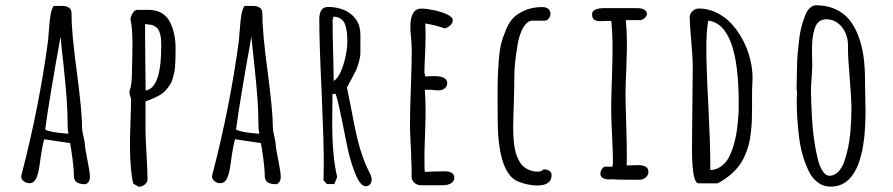

<svg xmlns="http://www.w3.org/2000/svg" viewBox="-20 -693 3406 732"><path d="M261.7 -23.9Q261.7 -5.4 272.7 2Q283.7 9.3 306.2 9.3Q322.8 2.9 322.8 -19V-20Q322.8 -35.6 313.5 -82Q303.7 -130.9 303.7 -141.6Q303.7 -149.9 298.3 -172.4Q293 -194.8 293 -203.1Q293 -267.1 272.9 -418.9Q252.4 -568.8 252.4 -645Q252.4 -657.2 242.7 -663.8Q232.9 -670.4 218.3 -670.4H184.6Q176.8 -659.2 172.9 -637Q168.9 -614.7 166.5 -577.6Q165 -558.6 163.1 -537.1Q129.9 -288.6 63 -30.3L62 -26.4Q60.5 -22.9 60.5 -21.5Q60.5 -10.3 70.3 -2.4Q80.1 5.4 92.3 5.4Q104.5 5.4 112.8 -4.4Q125.5 -20 131.8 -69.3Q140.1 -133.3 148.4 -162.1L247.1 -147.5L251 -126Q261.7 -55.7 261.7 -23.9ZM152.3 -199.2Q165.5 -302.2 210.9 -553.7Q214.8 -509.3 221.7 -450.2Q230 -371.6 233.9 -319.6Q237.8 -267.6 237.8 -220.2Q237.8 -197.8 240.7 -183.1Q168.9 -188.5 152.3 -199.2Z M484.9 -527.3Q484.9 -499.5 484.4 -478L483.4 -432.1Q483.4 -366.7 473.6 -346.2V-342.8Q473.6 -331.5 479.5 -318.4Q479.5 -282.2 477.5 -229.5Q475.6 -176.8 475.6 -140.1Q475.6 -46.9 487.8 6.8L508.8 19Q522 19 532.2 10.3Q542.5 1.5 542.5 -10.3Q542.5 -37.6 538.6 -105Q534.7 -172.4 534.7 -199.7V-306.6Q552.7 -312.5 568.4 -319.8Q584.5 -327.1 595.5 -334.5Q606.4 -341.8 614.7 -352.1Q624.5 -363.8 629.6 -372.3Q634.8 -380.9 638.7 -394Q643.1 -410.2 645 -420.2Q647 -430.2 647.9 -446.8Q649.4 -470.2 649.4 -509.8Q649.4 -564.5 628.9 -607.4Q618.2 -629.9 597.2 -642.6Q576.2 -655.3 547.9 -655.3H503.9Q494.1 -655.3 487.1 -644.8Q480 -634.3 477.1 -620.1Q484.9 -589.4 484.9 -527.3ZM567.9 -594.2Q577.6 -588.9 582.8 -581.5Q587.9 -574.2 590.8 -562Q593.3 -550.8 594 -542.2Q594.7 -533.7 594.7 -517.1Q594.7 -356.4 535.2 -348.1V-349.6L534.2 -439.5L533.2 -544.4V-601.1Q543.9 -601.1 543.9 -599.6Q558.1 -599.6 567.9 -594.2Z M989.3 -23.9Q989.3 -5.4 1000.2 2Q1011.2 9.3 1033.7 9.3Q1050.3 2.9 1050.3 -19V-20Q1050.3 -35.6 1041 -82Q1031.2 -130.9 1031.2 -141.6Q1031.2 -149.9 1025.9 -172.4Q1020.5 -194.8 1020.5 -203.1Q1020.5 -267.1 1000.5 -418.9Q980 -568.8 980 -645Q980 -657.2 970.2 -663.8Q960.4 -670.4 945.8 -670.4H912.1Q904.3 -659.2 900.4 -637Q896.5 -614.7 894 -577.6Q892.6 -558.6 890.6 -537.1Q857.4 -288.6 790.5 -30.3L789.6 -26.4Q788.1 -22.9 788.1 -21.5Q788.1 -10.3 797.9 -2.4Q807.6 5.4 819.8 5.4Q832 5.4 840.3 -4.4Q853 -20 859.4 -69.3Q867.7 -133.3 876 -162.1L974.6 -147.5L978.5 -126Q989.3 -55.7 989.3 -23.9ZM879.9 -199.2Q893.1 -302.2 938.5 -553.7Q942.4 -509.3 949.2 -450.2Q957.5 -371.6 961.4 -319.6Q965.3 -267.6 965.3 -220.2Q965.3 -197.8 968.3 -183.1Q896.5 -188.5 879.9 -199.2Z M1397 -8.3Q1397 -15.1 1394.5 -22.2Q1392.1 -29.3 1386.7 -39.6L1380.4 -52.2Q1361.8 -92.3 1348.6 -140.9Q1335.4 -189.5 1321.8 -264.2L1302.7 -359.4L1318.4 -388.7L1337.4 -424.8Q1343.3 -438.5 1348.6 -457.5Q1354 -476.6 1354 -490.7V-561Q1354 -594.2 1337.9 -617.9Q1321.8 -641.6 1293.7 -654.1Q1265.6 -666.5 1230.5 -666.5Q1197.3 -666.5 1197.3 -619.1Q1197.3 -528.8 1206.1 -345.7Q1214.4 -157.2 1214.4 -72.8L1213.4 -5.9L1226.6 8.8H1254.4L1265.6 -18.1Q1246.6 -94.2 1246.6 -226.6Q1246.6 -257.8 1247.1 -281.7Q1247.6 -305.7 1247.6 -335H1259.8Q1268.6 -313.5 1296.4 -171.4L1303.2 -137.7Q1315.4 -77.6 1334.5 -31.2Q1353.5 17.1 1374.5 17.1Q1384.3 17.1 1390.6 9.8Q1397 2.4 1397 -8.3ZM1252 -384.3Q1252 -428.2 1250 -497.1Q1248 -565.4 1248 -615.2Q1248 -618.2 1250 -623.5L1251.5 -629.4Q1269 -628.9 1280.5 -620.4Q1292 -611.8 1296.9 -596.2Q1301.3 -580.6 1302.7 -567.6Q1304.2 -554.7 1304.2 -536.1Q1304.2 -510.7 1297.4 -477.8Q1290.5 -444.8 1278.6 -418.5Q1266.6 -392.1 1252 -384.3Z M1586.4 -660.2Q1544.4 -660.2 1544.4 -589.4Q1544.4 -575.2 1547.4 -547.4Q1549.8 -515.6 1549.8 -504.9Q1549.8 -449.7 1546.4 -358.9Q1543 -268.1 1543 -212.9Q1543 -196.3 1545.4 -148.9Q1547.9 -101.1 1547.9 -85L1548.8 -64Q1549.3 -54.7 1549.3 -43.9V-17.6Q1549.8 -4.9 1560.3 4.2Q1570.8 13.2 1584.5 13.2H1668.9Q1687 13.2 1699.5 5.9Q1711.9 -1.5 1711.9 -15.6Q1711.9 -40 1673.8 -40L1632.8 -39.1L1600.1 -37.6Q1598.1 -37.6 1598.1 -93.8Q1598.1 -117.2 1600.6 -184.6Q1602.5 -238.8 1602.5 -274.9Q1602.5 -312.5 1599.6 -350.6H1625Q1638.7 -348.6 1653.3 -348.6Q1667 -348.6 1676 -356.7Q1685.1 -364.7 1685.1 -375.5Q1685.1 -402.8 1636.7 -402.8Q1625.5 -402.8 1617.2 -402.3L1601.1 -401.4L1598.1 -417Q1598.1 -436 1600.6 -488.8Q1602.5 -531.2 1602.5 -560.5Q1602.5 -582.5 1601.1 -603.5Q1630.9 -599.6 1676.8 -584.5Q1689.5 -589.4 1697.8 -597.4Q1706.1 -605.5 1706.1 -615.7Q1706.1 -627.9 1684.8 -637.9Q1663.6 -647.9 1634.5 -654.1Q1605.5 -660.2 1586.4 -660.2Z M1985.8 -655.3Q1957.5 -644 1940.2 -627.9Q1922.9 -611.8 1910.6 -583.5Q1897.5 -552.7 1891.1 -527.8Q1884.8 -502.9 1881.8 -464.4Q1878.9 -425.8 1877.9 -398.9Q1877 -372.1 1877 -324.2V-300.3Q1877 -281.7 1877.4 -268.6V-241.7Q1877.4 -49.8 1943.8 -6.8Q1956.5 1 1981.4 7.6Q2006.3 14.2 2027.8 14.2Q2083 14.2 2083 -25.4Q2083 -36.1 2074.2 -41.7Q2065.4 -47.4 2052.7 -47.4Q2043.5 -38.6 2031.2 -38.6Q2012.2 -38.6 1998 -44.9Q1983.4 -50.8 1973.6 -60.1Q1963.9 -69.3 1957 -84Q1949.7 -97.7 1946 -111.6Q1942.4 -125.5 1939.9 -144Q1936.5 -171.9 1936.5 -206.1Q1936.5 -231 1939 -302.7Q1940.9 -359.4 1940.9 -398.9V-403.8Q1940.9 -449.7 1953.6 -523.9Q1960.4 -564 1975.6 -589.1Q1990.7 -614.3 2010.3 -614.3H2057.1Q2065.9 -614.7 2072.3 -622.6Q2078.6 -630.4 2078.6 -640.6Q2078.6 -651.9 2070.8 -658.9Q2063 -666 2047.9 -666Q2012.2 -666 1985.8 -655.3Z M2367.2 -226.1Q2364.7 -305.2 2364.7 -332.5Q2364.7 -364.7 2367.7 -428.2Q2370.1 -499 2370.1 -523.4Q2370.1 -572.3 2366.2 -616.2H2417.5Q2428.7 -616.2 2437.5 -624Q2446.3 -631.8 2446.3 -641.1Q2446.3 -649.4 2436.5 -656.2Q2427.2 -662.1 2405.8 -662.1H2286.6Q2237.3 -662.1 2237.3 -639.2Q2237.3 -624 2245.1 -618.2Q2252.9 -612.3 2268.6 -612.3Q2274.9 -612.3 2280.3 -612.8Q2285.6 -613.3 2291.5 -613.3H2310.5Q2315.4 -564.9 2315.4 -505.9Q2315.4 -476.6 2313 -394.5Q2310.1 -320.8 2310.1 -283.2Q2310.1 -243.7 2313.5 -177.2Q2316.9 -110.8 2316.9 -70.8L2315.9 -64L2314.9 -57.6H2286.6Q2280.8 -57.1 2274.9 -48.6Q2269 -40 2269 -31.2Q2269 -8.8 2304.7 -8.8L2316.9 -9.8Q2328.1 -7.8 2375 -7.8H2418.9Q2432.1 -7.8 2442.1 -16.8Q2452.1 -25.9 2452.1 -38.6Q2452.1 -63.5 2411.1 -63.5Q2401.9 -63.5 2395.5 -63Q2389.2 -62.5 2382.3 -62.5H2369.1Q2369.1 -69.8 2369.6 -76.2V-90.3V-120.1Q2369.6 -147 2367.2 -226.1Z M2615.2 -538.6Q2621.1 -472.2 2621.1 -439.9Q2621.1 -387.7 2619.6 -282.7Q2618.2 -178.2 2618.2 -125Q2618.2 5.9 2643.6 5.9H2715.8Q2741.2 -7.3 2762.2 -24.4Q2782.7 -42 2796.1 -59.3Q2809.6 -76.7 2819.3 -98.6Q2829.1 -121.1 2834.5 -141.4Q2839.8 -161.6 2842.8 -188.5Q2845.7 -213.9 2846.4 -234.6Q2847.2 -255.4 2847.2 -289.1V-344.2L2848.1 -370.6L2849.1 -394.5Q2849.1 -431.6 2839.8 -468.3Q2830.6 -505.4 2812.5 -539.8Q2794.4 -574.2 2769.5 -601.6Q2744.6 -628.9 2711.9 -644.8Q2679.2 -660.6 2644.5 -660.6Q2631.3 -660.6 2620.4 -650.6Q2609.4 -640.6 2609.4 -627.9Q2609.4 -604.5 2615.2 -538.6ZM2680.7 -289.6Q2672.9 -432.1 2672.9 -510.3Q2672.9 -574.7 2680.2 -614.3Q2796.4 -600.6 2796.4 -298.8Q2796.4 -275.9 2795.9 -264.2Q2794.9 -245.1 2792.2 -219.2Q2789.6 -193.4 2785.2 -171.9Q2780.3 -147.5 2772 -123.8Q2763.7 -100.1 2753.4 -84Q2741.7 -66.4 2724.6 -55.7Q2707.5 -44.9 2688 -44.9V-68.8Q2688 -142.6 2680.7 -289.6Z M3272 -478.5Q3266.1 -520.5 3252.2 -556.6Q3238.3 -592.8 3218.3 -617.7Q3196.8 -643.6 3164.6 -658.2Q3132.3 -672.9 3092.3 -672.9Q3078.6 -672.9 3067.4 -662.4Q3056.2 -651.9 3048.8 -631.8Q3040 -608.9 3034.7 -587.6Q3029.3 -566.4 3026.4 -539.1Q3022.5 -505.4 3020.8 -484.4Q3019 -463.4 3018.6 -436.5Q3018.1 -425.3 3018.1 -409.7Q3017.1 -374.5 3017.1 -366.7V-348.6Q3018.6 -348.6 3018.6 -343.8Q3018.6 -333.5 3018.1 -325.7Q3017.6 -317.9 3017.6 -305.7Q3017.6 -243.7 3025.9 -175.3Q3034.2 -101.6 3062.5 -42.5Q3075.7 -13.7 3097.7 2.4Q3119.6 18.6 3146.5 18.6Q3279.8 18.6 3279.8 -269L3278.8 -325.7L3277.8 -382.3V-389.6Q3277.8 -437.5 3272 -478.5ZM3212.9 -525.9V-508.3Q3212.9 -473.1 3219.7 -392.6Q3226.1 -317.9 3226.1 -275.4Q3226.1 -239.3 3221.7 -186.5Q3216.3 -127.4 3198.7 -77.1Q3189.9 -51.8 3175 -37.4Q3160.2 -22.9 3142.6 -22.9Q3127.4 -22.9 3115 -42.7Q3102.5 -62.5 3095.2 -97.2Q3079.6 -168 3075.7 -243.2Q3071.8 -314 3071.8 -350.1Q3071.8 -361.8 3074.2 -396Q3076.7 -430.2 3076.7 -442.4Q3076.7 -456.1 3076.2 -469.2Q3075.7 -482.4 3075.7 -501.5Q3075.7 -526.4 3077.6 -544.7Q3079.6 -563 3085 -581.1Q3096.2 -619.6 3130.4 -619.6Q3153.3 -619.6 3171.9 -606.7Q3190.4 -593.8 3201.2 -572Q3211.9 -550.3 3212.9 -525.9Z"/></svg>

Font: Amatica SC
Style: Bold
Weight: 400
Designer: Vernon Adams, Ben Nathan
Foundry: newtypography
Version: Version 2.000